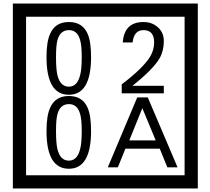

<svg xmlns="http://www.w3.org/2000/svg" viewBox="-20 -980 1195 1090"><path d="M1103 90H53V-960H1103ZM1028 15V-885H128V15ZM497 -656Q497 -442 371 -442Q244 -442 244 -656Q244 -744 265 -789Q294 -855 371 -855Q448 -855 477 -789Q497 -745 497 -656ZM444 -656Q444 -723 435 -752Q420 -809 371 -809Q322 -809 306 -752Q298 -723 298 -656Q298 -587 306 -553Q322 -488 371 -488Q419 -488 435 -554Q444 -587 444 -656ZM910 -450H671V-501Q792 -593 832 -658Q855 -696 855 -739Q855 -809 795 -809Q740 -809 733 -739H677Q685 -855 795 -855Q843 -855 876.5 -825Q910 -795 910 -747Q910 -691 886 -649Q848 -585 732 -493H910ZM497 -236Q497 -22 371 -22Q244 -22 244 -236Q244 -324 265 -369Q294 -435 371 -435Q448 -435 477 -369Q497 -325 497 -236ZM444 -236Q444 -303 435 -332Q420 -389 371 -389Q322 -389 306 -332Q298 -303 298 -236Q298 -167 306 -133Q322 -68 371 -68Q419 -68 435 -134Q444 -167 444 -236ZM988 -30H930L887 -136H692L649 -30H592L759 -427H819ZM864 -183 788 -366 714 -183Z"/></svg>

Font: Unicode BMP Fallback SIL
Style: Regular
Weight: 400
Foundry: NRSI, SIL International
Version: Version 5.1 Based on Unicode 5.1